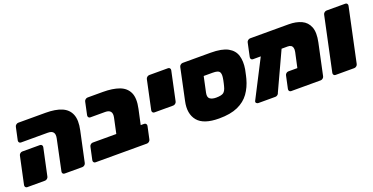

<svg xmlns="http://www.w3.org/2000/svg" viewBox="-26 -1142 3343 1723"><g transform="rotate(-20 1646.0 -280.5)"><path d="M382 0Q371 0 365 -7.5Q359 -15 361 -26L423 -321Q431 -359 416.5 -377.5Q402 -396 365 -396H109Q98 -396 92 -404Q86 -412 88 -423L114 -544Q116 -555 126 -563Q136 -571 147 -571H408Q501 -571 560.5 -546Q620 -521 643 -465Q666 -409 646 -317L584 -27Q582 -16 572 -8Q562 0 551 0ZM25 0Q14 0 8 -8Q2 -16 4 -27L60 -289Q62 -300 71.5 -308Q81 -316 92 -316H261Q272 -316 278.5 -308Q285 -300 283 -289L227 -27Q225 -16 215 -8Q205 0 194 0Z M677 0Q666 0 660 -8Q654 -16 656 -27L682 -148Q684 -159 693.5 -167Q703 -175 714 -175H939L970 -320Q978 -358 963.5 -376.5Q949 -395 912 -395H771Q760 -395 754 -403Q748 -411 750 -422L776 -544Q778 -555 788 -563Q798 -571 809 -571H955Q1048 -571 1110.5 -548Q1173 -525 1198.5 -470Q1224 -415 1203 -318L1172 -175H1205Q1216 -175 1222.5 -167Q1229 -159 1227 -148L1201 -27Q1199 -16 1189 -8Q1179 0 1168 0Z M1327 -240Q1316 -240 1310 -248Q1304 -256 1306 -267L1365 -544Q1367 -555 1377 -563Q1387 -571 1398 -571H1577Q1588 -571 1594 -563Q1600 -555 1598 -544L1539 -267Q1537 -256 1527 -248Q1517 -240 1506 -240Z M1855 10Q1707 10 1651 -58.5Q1595 -127 1620 -242L1684 -544Q1686 -555 1696 -563Q1706 -571 1717 -571H1983Q2091 -571 2147 -540Q2203 -509 2219.5 -454Q2236 -399 2224 -326Q2222 -316 2218.5 -300Q2215 -284 2211.5 -267.5Q2208 -251 2205 -241Q2185 -166 2144.5 -109.5Q2104 -53 2034 -21.5Q1964 10 1855 10ZM1893 -175Q1944 -175 1964 -190Q1984 -205 1994 -246Q1997 -256 2000 -270Q2003 -284 2006 -297.5Q2009 -311 2010 -321Q2016 -359 2004 -377.5Q1992 -396 1940 -396H1854L1822 -246Q1814 -205 1835 -190Q1856 -175 1893 -175Z M2653 -387 2321 -386Q2310 -386 2304 -394Q2298 -402 2300 -413L2328 -544Q2330 -555 2340 -563Q2350 -571 2361 -571H2729Q2799 -571 2850 -547.5Q2901 -524 2922 -470.5Q2943 -417 2924 -327L2860 -27Q2858 -16 2848 -8Q2838 0 2827 0H2545Q2534 0 2528 -8Q2522 -16 2524 -27L2550 -148Q2552 -159 2561.5 -167Q2571 -175 2582 -175H2668L2699 -317Q2704 -342 2699.5 -357.5Q2695 -373 2683 -380Q2671 -387 2653 -387ZM2232 0Q2221 0 2213.5 -8Q2206 -16 2211 -27L2420 -434Q2425 -445 2433.5 -453Q2442 -461 2453 -461H2594Q2605 -461 2612 -450.5Q2619 -440 2614 -429L2428 -27Q2426 -16 2416 -8Q2406 0 2395 0Z M2969 0Q2958 0 2952 -8Q2946 -16 2948 -27L3058 -544Q3060 -555 3070 -563Q3080 -571 3091 -571H3270Q3281 -571 3287 -563Q3293 -555 3291 -544L3181 -27Q3179 -16 3169 -8Q3159 0 3148 0Z"/></g></svg>

Font: Rubik Black
Style: Italic
Weight: 900
Italic angle: -12°
Designer: Hubert and Fischer
Foundry: Hubert and Fischer
Version: Version 2.300;gftools[0.9.30]